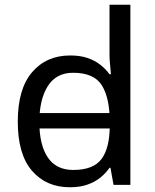

<svg xmlns="http://www.w3.org/2000/svg" viewBox="-20 -780 655 810"><path d="M104 -238V-303H480V-238ZM275 10Q175 10 115 -59.5Q55 -129 55 -267Q55 -405 115.5 -475.5Q176 -546 276 -546Q318 -546 349 -535.5Q380 -525 403 -507Q426 -489 442 -467H448Q447 -480 444.5 -505.5Q442 -531 442 -546V-760H530V0H459L446 -72H442Q426 -49 403 -30.5Q380 -12 348.5 -1Q317 10 275 10ZM289 -63Q374 -63 408.5 -109.5Q443 -156 443 -250V-266Q443 -366 410 -419.5Q377 -473 288 -473Q217 -473 181.5 -416.5Q146 -360 146 -265Q146 -169 181.5 -116Q217 -63 289 -63Z"/></svg>

Font: hexusinhala05
Style: Book
Weight: 400
Designer: Jelle Bosma - Monotype Design Team
Foundry: Monotype Imaging Inc.
Version: Version 2.003